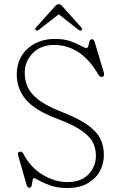

<svg xmlns="http://www.w3.org/2000/svg" viewBox="-20 -904 592 940"><path d="M308.5 16.5Q262.5 16.5 228.2 4.5Q194 -7.5 173.2 -19.5Q152.5 -31.5 146.5 -31.5Q141 -31.5 139.5 -19.8Q138 -8 135.5 3.5Q133 15 123.5 15Q114 15 109.5 -1L69 -142.5Q64 -159 78 -161.5Q88 -163.5 96 -148.5Q130 -83.5 189.5 -48Q249 -12.5 309.5 -12.5Q377 -12.5 413 -50.2Q449 -88 449.5 -139.5Q450 -175.5 435 -206Q420 -236.5 378.2 -265.2Q336.5 -294 256.5 -324Q152.5 -363 107.2 -416Q62 -469 62 -538.5Q62 -591.5 86.2 -630.8Q110.5 -670 153 -691.8Q195.5 -713.5 249 -713.5Q293 -713.5 324.5 -702.5Q356 -691.5 375.5 -680.2Q395 -669 403 -669Q410.5 -669 412.8 -679.8Q415 -690.5 418 -701.2Q421 -712 429.5 -712Q439.5 -712 444 -697L488.5 -548.5Q493 -532.5 482 -528Q470.5 -524 462 -538Q416.5 -615.5 362 -649.8Q307.5 -684 245 -684Q180 -684 140.5 -644Q101 -604 101 -546Q101 -508.5 116.5 -475.8Q132 -443 170.5 -414Q209 -385 277.5 -358Q357.5 -327 403.8 -295.8Q450 -264.5 469.5 -227.8Q489 -191 488.5 -143Q488 -100.5 467.8 -64.2Q447.5 -28 407.8 -5.8Q368 16.5 308.5 16.5ZM378.5 -755.5Q373 -752 364.5 -758L267.5 -834L170 -758Q161.5 -752 156 -755.5Q149 -760.5 156.5 -769.5L248.5 -872.5Q259 -884 268 -884Q276 -884 286 -872.5L378 -769.5Q385.5 -760.5 378.5 -755.5Z"/></svg>

Font: Fraunces 9pt SuperSoft Thin
Style: Regular
Weight: 100
Version: Version 1.000;[b76b70a41]